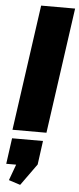

<svg xmlns="http://www.w3.org/2000/svg" viewBox="-67 -774 462 1126"><g transform="rotate(5 164.0 -211.0)"><path d="M328 -740 224 0H24L128 -740ZM208 50 189 190 97 318 29 296 98 107 159 202H5L26 50Z"/></g></svg>

Font: Pathway Extreme 28pt ExtraBold
Style: Italic
Weight: 800
Italic angle: -8°
Designer: Eduardo Rodriguez Tunni
Foundry: Eduardo Rodriguez Tunni
Version: Version 1.001;gftools[0.9.26]